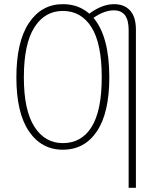

<svg xmlns="http://www.w3.org/2000/svg" viewBox="-20 -713 772 927"><path d="M530.8 -692.9Q580.1 -692.9 608.2 -662.1Q636.2 -631.3 636.2 -569.8V193.8H601.1V-568.8Q601.1 -663.1 529.8 -663.1Q483.9 -663.1 431.2 -627Q507.8 -537.1 507.8 -339.8Q507.8 -168.9 448.2 -79.6Q388.7 9.8 283.2 9.8Q180.2 9.8 119.6 -79.3Q59.1 -168.5 59.1 -338.9Q59.1 -512.2 119.9 -602.5Q180.7 -692.9 283.2 -692.9Q358.9 -692.9 411.1 -647Q473.1 -692.9 530.8 -692.9ZM283.2 -22Q373.5 -22 422.4 -100.3Q471.2 -178.7 471.2 -339.8Q471.2 -502.9 421.6 -581.5Q372.1 -660.2 283.2 -660.2Q196.3 -660.2 145.8 -580.6Q95.2 -501 95.2 -338.9Q95.2 -180.7 146 -101.3Q196.8 -22 283.2 -22Z"/></svg>

Font: Fira Sans Compressed UltraLight
Style: Regular
Weight: 200
Width: 1
Designer: Carrois Corporate & Edenspiekermann AG
Foundry: Carrois Corporate GbR & Edenspiekermann AG
Version: Version 4.203;PS 004.203;hotconv 1.0.88;makeotf.lib2.5.64775